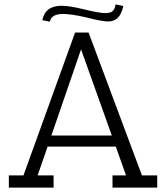

<svg xmlns="http://www.w3.org/2000/svg" viewBox="-20 -847 751 867"><path d="M488 0V-55H549L503 -185H195L150 -55H222V0H20V-55H86L319 -700H380L621 -55H690V0ZM346 -624 212 -235H485ZM259 -821Q293 -821 360.5 -804.5Q428 -788 454 -788Q480 -788 489 -797Q498 -806 502 -827L537 -820Q528 -781 511 -765.5Q494 -750 467.5 -750Q441 -750 367 -769Q301 -784 265 -784Q212 -784 205 -749L171 -756Q184 -821 259 -821Z"/></svg>

Font: Antic Slab
Style: Regular
Weight: 400
Designer: Santiago Orozco
Foundry: Santiago Orozco
Version: Version 001.002